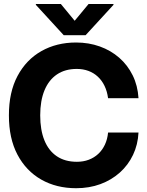

<svg xmlns="http://www.w3.org/2000/svg" viewBox="-20 -947 751 978"><path d="M367.6 11.7Q267.4 11.7 190.1 -32.3Q112.8 -76.3 68.9 -159.3Q25.1 -242.4 25.4 -359.4Q25.1 -477.1 69.3 -560.1Q113.6 -643.1 191 -686.8Q268.4 -730.5 367.6 -730.5Q432.1 -730.5 488.2 -710.4Q544.2 -690.4 587.1 -653.1Q629.9 -615.7 655.8 -563.4Q681.6 -511.1 685.5 -446.9H530.5Q525.8 -481.9 512.5 -509.5Q499.2 -537.1 478.4 -556.4Q457.6 -575.8 430.5 -585.8Q403.4 -595.9 371.1 -595.9Q311.6 -595.9 270.1 -567.9Q228.5 -539.8 206.6 -486.9Q184.8 -433.9 184.8 -359.4Q184.8 -285.2 206.2 -232.2Q227.7 -179.2 269.5 -151Q311.2 -122.9 371.7 -122.9Q404.6 -122.9 432.1 -133.3Q459.7 -143.7 480.5 -163.1Q501.4 -182.6 514.4 -210.3Q527.3 -237.9 530.5 -271.9H685.5Q682.4 -210.2 657.7 -158.2Q633 -106.2 590.6 -68.2Q548.2 -30.2 491.6 -9.2Q435 11.7 367.6 11.7ZM290 -926.6 360.4 -841.2 431.2 -926.6H558V-922.3L416 -767.6H304.7L162.7 -922.3V-926.6Z"/></svg>

Font: Inter Display V
Style: Regular
Weight: 400
Designer: Rasmus Andersson
Foundry: rsms
Version: Version 3.015;git-src